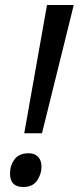

<svg xmlns="http://www.w3.org/2000/svg" viewBox="-20 -734 315 768"><path d="M77 -201 168 -714H275L148 -201ZM73 14Q20 14 20 -40Q20 -72 38 -96.5Q56 -121 95 -121Q118 -121 132 -107Q146 -93 146 -67Q146 -38 128.5 -12Q111 14 73 14Z"/></svg>

Font: Manna Sans
Style: Italic
Weight: 400
Italic angle: -12°
Designer: Monotype Design Team
Foundry: Monotype Imaging Inc.
Version: Version 2.001.1; ttfautohint (v1.8.2)